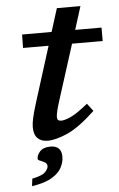

<svg xmlns="http://www.w3.org/2000/svg" viewBox="-58 -667 580 933"><g transform="rotate(-5 232.0 -201.0)"><path d="M229 -181.5Q218.5 -149 214 -129.8Q209.5 -110.5 209.5 -101.5Q209.5 -88.5 214.5 -84.5Q219.5 -80.5 229.5 -80.5Q246 -80.5 275.8 -93.8Q305.5 -107 360.5 -151.5L389 -114Q309.5 -39.5 252.2 -14.2Q195 11 155.5 11Q124 11 106.2 -6.8Q88.5 -24.5 88.5 -61.5Q88.5 -78.5 94 -104.2Q99.5 -130 112.5 -172L199.5 -448.5H75L76 -514H220L255.5 -627H370.5L335 -514H463.5V-448.5H314ZM98.5 94.5Q98.5 75.5 115 58Q131.5 40.5 165.5 40.5Q219.5 40.5 219.5 94.5Q219.5 120 206 146.5Q192.5 173 158 193.8Q123.5 214.5 60 224.5L64.5 188Q113.5 178 128.5 162.2Q143.5 146.5 143.5 134Q143.5 121 132.2 114.8Q121 108.5 109.8 104.2Q98.5 100 98.5 94.5Z"/></g></svg>

Font: Newsreader 6pt Medium
Style: Italic
Weight: 500
Italic angle: -17°
Designer: Hugues Gentile
Foundry: Production Type
Version: Version 1.003; ttfautohint (v1.8.3)